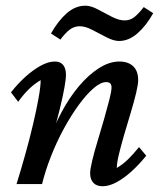

<svg xmlns="http://www.w3.org/2000/svg" viewBox="-20 -647 564 675"><path d="M340.8 7.8Q319.3 7.8 308.1 -4.4Q296.9 -16.6 296.9 -38.1Q296.9 -51.8 304.2 -82.5Q311.5 -113.3 323.2 -151.4Q335 -189.5 345.7 -227.5Q356.4 -265.6 364.3 -295.9Q372.1 -326.2 372.1 -339.8Q372.1 -358.4 353.5 -358.4Q334 -358.4 309.1 -336.9Q284.2 -315.4 257.3 -278.8Q230.5 -242.2 205.1 -195.8Q179.7 -149.4 159.7 -98.6Q139.6 -47.9 127.9 0H38.1Q53.7 -49.8 68.8 -104Q84 -158.2 96.2 -210Q108.4 -261.7 115.7 -302.7Q123 -343.8 123 -365.2Q102.5 -353.5 83 -335Q63.5 -316.4 43.9 -289.1L18.6 -322.3Q43 -353.5 70.3 -377.9Q97.7 -402.3 124 -416.5Q150.4 -430.7 172.9 -430.7Q192.4 -430.7 202.1 -418.5Q211.9 -406.2 211.9 -383.8Q211.9 -369.1 206.5 -338.9Q201.2 -308.6 189.5 -260.7Q177.7 -212.9 157.2 -142.6H148.4Q168 -199.2 195.8 -251.5Q223.6 -303.7 257.3 -343.8Q291 -383.8 327.6 -407.2Q364.3 -430.7 399.4 -430.7Q430.7 -430.7 448.2 -414.1Q465.8 -397.5 465.8 -365.2Q465.8 -350.6 458.5 -319.8Q451.2 -289.1 439.5 -250.5Q427.7 -211.9 416.5 -173.3Q405.3 -134.8 397.9 -104Q390.6 -73.2 390.6 -56.6Q411.1 -68.4 430.2 -86.9Q449.2 -105.5 468.8 -129.9L494.1 -99.6Q469.7 -69.3 442.9 -44.9Q416 -20.5 389.6 -6.3Q363.3 7.8 340.8 7.8ZM485.4 -622.1 518.6 -600.6Q494.1 -556.6 463.4 -529.8Q432.6 -502.9 398.4 -502.9Q379.9 -502.9 355 -515.6Q330.1 -528.3 305.2 -541.5Q280.3 -554.7 260.7 -554.7Q240.2 -554.7 224.6 -542.5Q209 -530.3 192.4 -507.8L159.2 -529.3Q184.6 -574.2 214.8 -600.6Q245.1 -627 280.3 -627Q299.8 -627 324.2 -613.8Q348.6 -600.6 373.5 -587.9Q398.4 -575.2 418 -575.2Q438.5 -575.2 453.6 -587.9Q468.8 -600.6 485.4 -622.1Z"/></svg>

Font: Crimson Pro ExtraLight Medium
Style: Italic
Weight: 500
Italic angle: -12°
Version: Version 1.002